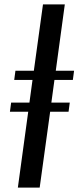

<svg xmlns="http://www.w3.org/2000/svg" viewBox="-20 -851 356 871"><path d="M61 0 108 -344H25L30.5 -385.5H113.5L127.5 -488.5H44.5L50 -530H133.5L175 -831H274L233 -530H316L310.5 -488.5H227L213 -385.5H296.5L291 -344H207.5L160 0Z"/></svg>

Font: Merriweather 96pt
Style: Italic
Weight: 400
Italic angle: -7.8°
Version: Version 2.101